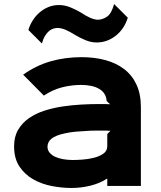

<svg xmlns="http://www.w3.org/2000/svg" viewBox="-20 -923 798 954"><path d="M615 -835Q597 -778 554.5 -745Q512 -712 460 -712Q432 -712 403.5 -724Q375 -736 352 -750Q341 -757 330 -763Q319 -769 308 -774Q285 -784 267 -784Q257 -784 246 -781Q235 -778 224.5 -769.5Q214 -761 204.5 -746Q195 -731 188 -707L121 -774Q128 -798 142 -820.5Q156 -843 176 -860.5Q196 -878 220.5 -888Q245 -898 273 -898Q302 -898 331 -886Q360 -874 383 -860Q405 -845 427 -835Q450 -825 466 -825Q489 -825 511.5 -840Q534 -855 547 -903ZM680 -391V1H513V-35H511Q476 -12 429.5 -0.5Q383 11 335 11Q288 11 238 1.5Q188 -8 146 -31.5Q104 -55 77 -95Q50 -135 50 -196Q50 -244 70 -278Q90 -312 123.5 -335.5Q157 -359 200.5 -373Q244 -387 291 -394Q338 -401 384.5 -403.5Q431 -406 471 -406Q473 -406 481 -406Q489 -406 498.5 -406Q508 -406 516.5 -405.5Q525 -405 527 -405L510 -421Q507 -461 473.5 -481Q440 -501 383 -501Q335 -501 288 -489Q241 -477 198 -448L95 -552Q160 -598 232 -618.5Q304 -639 385 -639Q449 -639 503 -624.5Q557 -610 596.5 -580Q636 -550 658 -503Q680 -456 680 -391ZM529 -273Q527 -273 521 -273.5Q515 -274 509 -274Q503 -274 497.5 -274Q492 -274 491 -274Q471 -274 450.5 -274Q430 -274 404 -272Q379 -271 353.5 -268.5Q328 -266 305 -261Q257 -251 236.5 -234.5Q216 -218 216 -194Q216 -177 226.5 -164.5Q237 -152 254 -144Q271 -136 294 -132Q317 -128 341 -128Q360 -128 389.5 -130Q419 -132 446.5 -139Q474 -146 493.5 -159.5Q513 -173 513 -197V-257Z"/></svg>

Font: TypoPRO Sinkin Sans
Style: 700 Bold
Weight: 700
Designer: Keith Bates
Foundry: K-Type
Version: Sinkin Sans (version 1.0)  by Keith Bates   •   © 2014   www